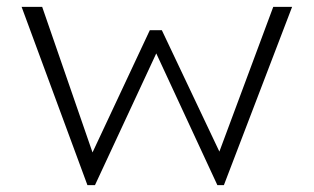

<svg xmlns="http://www.w3.org/2000/svg" viewBox="-20 -540 916 560"><path d="M235 0 43 -520H103L260 -66L237 -68L417 -452H452L634 -68L608 -66L777 -520H832L633 0H614L415 -429L458 -432L257 0Z"/></svg>

Font: Lexend Giga ExtraLight
Style: Regular
Weight: 250
Version: Version 1.007